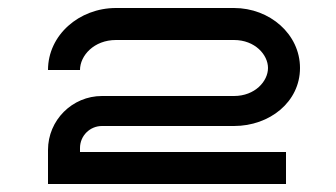

<svg xmlns="http://www.w3.org/2000/svg" viewBox="-20 -660 840 480"><path d="M695 -200V-280H180V-290C180 -320.4 204.6 -345 235 -345H565C654.3 -345 730 -405.3 730 -490C730 -574.7 654.3 -640 565 -640H270C177.9 -640 100 -572.4 100 -485H180C180 -521 215 -560 270 -560H565C617.4 -560 650 -523.1 650 -490C650 -456.9 617.4 -420 565 -420H235C160.5 -420 100 -359.5 100 -285V-200Z"/></svg>

Font: KetosagCBd
Style: Regular
Weight: 500
Designer: gluk
Foundry: gluk
Version: Version 00.0024